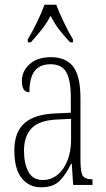

<svg xmlns="http://www.w3.org/2000/svg" viewBox="-20 -786 451 816"><path d="M154 10Q104 10 72.5 -28.5Q41 -67 41 -147Q41 -225 84.5 -263Q128 -301 218 -304L281 -307V-371Q281 -446 261.5 -479.5Q242 -513 195 -513Q149 -513 127 -484Q105 -455 105 -394Q73 -394 73 -441Q73 -484 106 -513.5Q139 -543 197 -543Q259 -543 290.5 -503.5Q322 -464 322 -367V-105Q322 -52 332.5 -38Q343 -24 371 -24H373V0H291L285 -90H282Q262 -47 234.5 -18.5Q207 10 154 10ZM162 -21Q198 -21 225 -43.5Q252 -66 267 -104.5Q282 -143 282 -191V-281L223 -278Q147 -275 114.5 -241Q82 -207 82 -146Q82 -90 101 -55.5Q120 -21 162 -21ZM98 -619Q116 -648 136.5 -690Q157 -732 169 -766H219Q232 -732 252 -690Q272 -648 290 -619V-606H278Q252 -634 232 -659.5Q212 -685 195 -719Q177 -685 156.5 -659.5Q136 -634 111 -606H98Z"/></svg>

Font: Noto Serif Ethiopic ExtraCondensed ExtraLight
Style: Regular
Weight: 200
Width: 2
Designer: Monotype Design Team
Foundry: Monotype Imaging Inc.
Version: Version 2.102; ttfautohint (v1.8.4.7-5d5b)